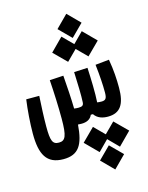

<svg xmlns="http://www.w3.org/2000/svg" viewBox="-137 -720 860 1113"><g transform="rotate(-15 293.0 -163.5)"><path d="M139.2 174.3C230 174.3 262.7 122.1 271.5 2C277.3 2.4 284.7 2.9 293.5 2.9C323.7 2.9 347.7 -8.3 357.9 -33.7H370.6C389.6 -5.4 420.9 2.9 451.7 2.9C526.4 2.9 556.6 -44.4 556.6 -142.6C556.6 -193.4 553.7 -248.5 542 -314.5L459.5 -306.2C467.3 -237.3 470.7 -184.1 470.7 -137.7C470.7 -101.1 462.9 -91.3 437.5 -91.3C427.7 -91.3 419.4 -92.3 412.1 -93.3C416 -145.5 413.1 -235.8 409.7 -301.3L328.6 -297.4C331.5 -229.5 334 -153.8 331.5 -115.2C330.6 -98.1 323.2 -91.3 300.3 -91.3C291 -91.3 284.2 -91.8 273.9 -93.3C272.9 -151.4 267.6 -232.4 262.7 -293.5L180.2 -288.6C185.5 -210.4 189 -128.9 189 -55.2C189 49.3 176.8 74.7 138.2 74.7C100.6 74.7 90.8 52.7 90.8 -34.7C90.8 -89.4 94.2 -155.3 97.7 -216.8H19.5C11.2 -157.7 4.9 -75.7 4.9 -14.2C4.9 109.9 38.1 174.3 139.2 174.3ZM432.6 -363.8 508.3 -439 432.6 -515.1 371.6 -453.6 310.5 -515.1 234.9 -439 310.5 -363.8 371.6 -424.8ZM473.6 37.6 412.6 98.6 351.6 37.6 275.9 112.8 351.6 189 412.6 127.4 473.6 189 549.3 112.8ZM413.1 164.6 340.8 236.8 413.1 309.6 485.4 236.8ZM372.1 -490.7 444.3 -563 372.1 -635.7 299.8 -563Z"/></g></svg>

Font: CaskaydiaCove Nerd Font
Style: Regular
Weight: 400
Designer: Aaron Bell
Foundry: Saja Typeworks
Version: Version 2111.1;Nerd Fonts 2.3.3